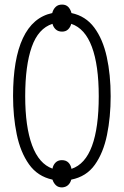

<svg xmlns="http://www.w3.org/2000/svg" viewBox="-20 -778 540 838"><path d="M251 40Q234 40 224 30.5Q214 21 209 6Q144 -8 106.5 -61Q69 -114 53 -192Q37 -270 37 -359Q37 -520 80 -611.5Q123 -703 208 -721Q212 -737 222.5 -747.5Q233 -758 251 -758Q268 -758 278 -747.5Q288 -737 292 -721Q354 -708 391.5 -657.5Q429 -607 446 -529.5Q463 -452 463 -358Q463 -267 447 -189Q431 -111 394 -59Q357 -7 291 6Q287 21 277 30Q267 39 251 40ZM251 -640Q234 -640 223.5 -649.5Q213 -659 209 -674Q147 -654 118.5 -573Q90 -492 90 -358Q90 -225 120 -144Q150 -63 209 -42Q212 -58 222.5 -68.5Q233 -79 250 -79Q268 -79 278.5 -68.5Q289 -58 292 -41Q352 -61 381.5 -141Q411 -221 411 -358Q411 -493 381 -573.5Q351 -654 291 -674Q287 -659 277 -649.5Q267 -640 251 -640Z"/></svg>

Font: Noto Sans Mono ExtraCondensed Light
Style: Regular
Weight: 300
Width: 2
Designer: Monotype Design Team
Foundry: Monotype Imaging Inc.
Version: Version 2.014; ttfautohint (v1.8.4.7-5d5b)